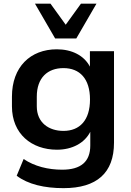

<svg xmlns="http://www.w3.org/2000/svg" viewBox="-20 -813 701 1027"><path d="M319.8 193.4C497.6 193.4 589.8 112.3 589.8 -49.8V-539.1H460.9V-456.5C430.2 -516.1 364.3 -549.3 284.2 -549.3C142.6 -549.3 43.9 -455.1 43.9 -295.9V-244.1C43.9 -97.2 148.9 -12.2 284.7 -12.2C365.7 -12.2 432.1 -47.4 462.9 -107.9V-34.7C462.9 51.8 412.6 94.7 313 94.7C236.8 94.7 164.6 76.7 106.4 37.6L69.3 127C129.9 173.3 218.3 193.4 319.8 193.4ZM388.2 -607.4 496.1 -793.5H413.1L331.5 -680.7L250 -793.5H167L274.9 -607.4ZM319.3 -112.8C241.7 -112.8 176.8 -156.2 176.8 -244.1V-295.9C176.8 -397.5 234.9 -448.7 319.3 -448.7C406.7 -448.7 461.4 -392.1 461.4 -280.8C461.4 -169.9 406.7 -112.8 319.3 -112.8Z"/></svg>

Font: Winston SemiBold
Style: Regular
Weight: 600
Designer: Vernon Adams, Kim Jin-seong, David Berlow, Cristiano Sobral
Foundry: The Winston Project Authors
Version: Version 3.004